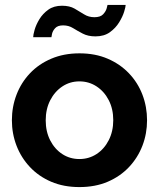

<svg xmlns="http://www.w3.org/2000/svg" viewBox="-20 -750 646 780"><path d="M302.6 10Q238.6 10 187.9 -11.7Q137.2 -33.5 101.6 -71.4Q65.9 -109.4 47.1 -158.3Q28.3 -207.2 28.3 -261.4Q28.3 -316.1 47.1 -365.2Q65.9 -414.4 101.6 -452.1Q137.2 -489.8 188.2 -511.5Q239.2 -533.3 302.9 -533.3Q367 -533.3 417.5 -511.5Q468 -489.8 503.9 -452.1Q539.9 -414.4 558.7 -365.2Q577.4 -316.1 577.4 -261.4Q577.4 -207.2 558.7 -158.3Q539.9 -109.4 504.2 -71.4Q468.5 -33.5 417.8 -11.7Q367 10 302.6 10ZM165.7 -260.9Q165.7 -215.4 184 -179.7Q202.3 -144.1 233.2 -124Q264.1 -103.9 302.6 -103.9Q341.1 -103.9 372.3 -124.2Q403.5 -144.6 421.8 -180.5Q440.1 -216.5 440.1 -261.9Q440.1 -307.3 421.8 -343Q403.5 -378.6 372.2 -399Q341 -419.4 302.6 -419.4Q264.1 -419.4 233.1 -398.7Q202.1 -378 183.9 -342.4Q165.7 -306.8 165.7 -260.9ZM367.8 -602.2Q337.8 -602.2 316.3 -613.4Q294.9 -624.5 276.9 -635.7Q259 -646.9 236.5 -646.9Q214.5 -646.9 204.2 -635.7Q194 -624.5 191.4 -612.5Q188.9 -600.5 188.9 -598.9H114.8Q114.8 -608.1 120.6 -628.8Q126.5 -649.6 140.2 -672.2Q153.9 -694.7 176.3 -710.7Q198.6 -726.7 231.8 -726.7Q262.6 -726.7 282.8 -715.1Q303 -703.5 321.5 -691.8Q340 -680.1 363.5 -680.1Q387.7 -680.1 398.8 -691.8Q409.8 -703.5 413.3 -716Q416.8 -728.5 416.8 -730H490.5Q490.5 -722.6 484.4 -702.6Q478.3 -682.5 464 -659.2Q449.8 -636 426.4 -619.1Q402.9 -602.2 367.8 -602.2Z"/></svg>

Font: Raleway Thin
Style: Regular
Weight: 100
Designer: Matt McInerney, Pablo Impallari, Rodrigo Fuenzalida
Foundry: Matt McInerney, Pablo Impallari, Rodrigo Fuenzalida
Version: Version 4.026